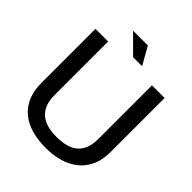

<svg xmlns="http://www.w3.org/2000/svg" viewBox="-226 -949 1096 1096"><g transform="rotate(45 322.0 -401.0)"><path d="M607.1 -669.9H504.8V-235.4Q504.8 -193.1 493 -163Q481.2 -132.9 458.6 -113.5Q435.9 -94.1 402.6 -85.1Q369.4 -76.2 325.9 -76.2Q283.7 -76.2 251.1 -85.8Q218.5 -95.3 196.2 -115.1Q174 -134.9 162.5 -164.9Q151.1 -194.9 151.1 -235.4V-669.9H48.8V-233.5Q48.8 -171.5 68.4 -125.4Q87.9 -79.2 124.3 -48.8Q160.8 -18.3 212.2 -3.2Q263.7 11.8 327.4 11.8Q390 11.8 441.7 -3.6Q493.3 -19 530.1 -49.9Q566.9 -80.7 587 -126.6Q607.1 -172.6 607.1 -233.5ZM327.4 -814.3H208L315.2 -707.3H387.7Z"/></g></svg>

Font: SaysetthaMai Thin
Style: Regular
Weight: 100
Designer: John M. Durdin
Foundry: Lao Script for Windows
Version: Version 1.101